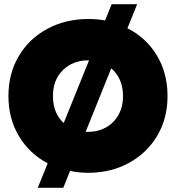

<svg xmlns="http://www.w3.org/2000/svg" viewBox="-20 -804 834 910"><path d="M206 -30Q119 -76 69.5 -159Q20 -242 20 -349Q20 -456 69.5 -539Q119 -622 205.5 -668Q292 -714 398 -714Q442 -714 478 -707L509 -784H630L584 -670Q672 -626 723 -542Q774 -458 774 -349Q774 -242 724.5 -159.5Q675 -77 589.5 -31Q504 15 398 15Q353 15 312 6L280 86H159ZM402 -518H398Q326 -518 278.5 -472Q231 -426 231 -349Q231 -267 282 -221ZM398 -179Q444 -179 481.5 -199.5Q519 -220 541 -258.5Q563 -297 563 -349Q563 -391 548.5 -424.5Q534 -458 507 -480L386 -179Z"/></svg>

Font: Prompt ExtraBold
Style: Regular
Weight: 800
Designer: Katatrad Team
Foundry: CadsonDemak
Version: Version 1.000